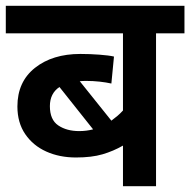

<svg xmlns="http://www.w3.org/2000/svg" viewBox="-20 -642 656 662"><path d="M616 -527H518V0H404V-140Q371 -121 333.5 -110Q296 -99 242 -99Q185 -99 139.5 -119.5Q94 -140 67 -179.5Q40 -219 40 -275Q40 -360 100.5 -408Q161 -456 257 -456Q290 -456 323 -453.5Q356 -451 373 -447L364 -354Q346 -358 323.5 -360.5Q301 -363 277 -363Q265 -363 255 -362L364 -226Q375 -234 385 -242.5Q395 -251 404 -261V-527H0V-622H616ZM152 -276Q152 -229 181 -209.5Q210 -190 253 -190Q278 -190 301 -196L185 -342Q152 -320 152 -276Z"/></svg>

Font: Noto Sans Devanagari UI SemiBold
Style: Regular
Weight: 600
Designer: Jelle Bosma - Monotype Design Team
Foundry: Monotype Imaging Inc.
Version: Version 2.003; ttfautohint (v1.8.4.7-5d5b)